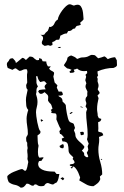

<svg xmlns="http://www.w3.org/2000/svg" viewBox="-20 -876 577 896"><path d="M408 -620Q422 -620 425.5 -616Q429 -612 438 -604Q446 -606 453 -608Q460 -610 467 -613Q472 -611 475.5 -607.5Q479 -604 483 -600Q500 -608 517 -609L525 -595L526 -571Q524 -566 519.5 -563.5Q515 -561 510 -559Q473 -559 435 -543Q435 -539 435.5 -533.5Q436 -528 438 -525L433 -516L436 -508Q434 -497 437 -490.5Q440 -484 440 -475Q440 -473 438.5 -467.5Q437 -462 436 -460Q437 -455 441 -451Q445 -447 445 -441L435 -430L440 -418Q437 -405 435 -392.5Q433 -380 433 -367Q433 -359 434.5 -351.5Q436 -344 436 -336L441 -325L453 -321Q451 -313 448 -310.5Q445 -308 438 -306L439 -276L438 -263Q443 -260 446.5 -259.5Q450 -259 453 -258Q456 -257 458 -254.5Q460 -252 462 -245Q457 -242 452 -240.5Q447 -239 442 -237L443 -224Q443 -213 441 -201.5Q439 -190 439 -179Q439 -150 448 -120Q457 -90 457 -62L446 -52L448 -40Q444 -28 435 -20.5Q426 -13 416 -7Q396 -7 381.5 -16Q367 -25 350 -34L354 -48Q352 -52 349 -61Q346 -70 341.5 -78Q337 -86 331.5 -92.5Q326 -99 321 -99L317 -91L314 -90L309 -95H311L319 -99L306 -103V-108Q311 -110 317.5 -110.5Q324 -111 328 -117Q328 -122 325 -126.5Q322 -131 319 -134L322 -142Q315 -148 307.5 -156Q300 -164 300 -174Q300 -190 296.5 -203Q293 -216 273 -216L271 -217L268 -229L280 -235Q275 -238 270.5 -244.5Q266 -251 260 -251L257 -264L264 -273Q257 -284 252.5 -296Q248 -308 243 -319Q243 -323 243.5 -326Q244 -329 244 -333Q244 -347 236.5 -347Q229 -347 219 -349L221 -357L217 -363L225 -369Q222 -379 220.5 -383.5Q219 -388 216.5 -391Q214 -394 211 -396.5Q208 -399 204 -407Q205 -412 205 -423Q205 -431 199.5 -435.5Q194 -440 188 -446Q184 -443 180 -440.5Q176 -438 171 -438Q166 -438 163.5 -441.5Q161 -445 158 -449L163 -456Q179 -459 193 -459L188 -470Q188 -475 191 -479Q194 -483 198 -486L189 -496L183 -497L168 -493Q157 -504 155 -520H148Q151 -507 150 -496Q149 -485 157 -473Q152 -466 151 -462Q150 -458 150 -454.5Q150 -451 150 -447Q150 -443 148 -437Q151 -428 153 -419Q155 -410 155 -400Q155 -388 151.5 -375.5Q148 -363 148 -352Q148 -347 149.5 -333.5Q151 -320 154 -305.5Q157 -291 160.5 -279Q164 -267 168 -265L169 -260Q169 -254 164 -250.5Q159 -247 155 -244Q156 -232 156 -219.5Q156 -207 160 -196Q157 -182 157 -167Q157 -160 158 -152.5Q159 -145 164 -140L179 -142L184 -140Q177 -133 174 -126L162 -124Q161 -122 159.5 -118Q158 -114 158 -112Q158 -99 166.5 -91.5Q175 -84 187 -80.5Q199 -77 212.5 -76Q226 -75 235 -75L244 -64H257Q255 -54 253 -44Q251 -34 245 -25Q240 -23 236 -20.5Q232 -18 228 -15Q222 -15 216 -17.5Q210 -20 204 -22Q193 -22 186 -9Q178 -7 172 -7Q159 -7 152 -14L143 -16L135 -9Q127 -9 120.5 -14Q114 -19 106 -19L103 -18Q98 -10 92 -5Q86 0 77 0Q64 -11 49 -13.5Q34 -16 21 -26Q14 -40 14 -52Q14 -56 23 -62.5Q32 -69 44 -74Q56 -79 67 -83Q78 -87 82 -87Q87 -87 90 -83Q93 -79 98 -79Q101 -79 103.5 -84.5Q106 -90 107.5 -97Q109 -104 110 -110.5Q111 -117 112 -120L108 -134Q109 -138 109 -146Q109 -156 107.5 -165.5Q106 -175 109 -185Q106 -199 107 -210Q103 -214 102.5 -220Q102 -226 102 -231Q102 -237 106 -241.5Q110 -246 110 -252Q110 -270 107 -287.5Q104 -305 104 -323Q104 -331 106.5 -343Q109 -355 112 -363Q104 -371 102.5 -384Q101 -397 101 -408Q101 -421 104 -433Q107 -445 109 -457Q104 -462 103 -467.5Q102 -473 102 -479L107 -491Q107 -505 106 -516Q105 -527 108 -541L106 -552L99 -553Q91 -553 85.5 -549.5Q80 -546 72 -545Q67 -547 63 -550.5Q59 -554 54 -557Q47 -557 38 -550L16 -559Q12 -569 12 -576Q12 -580 14 -584Q22 -592 24 -598Q26 -604 40 -604Q44 -599 49 -594Q54 -589 54 -582Q62 -587 69 -593.5Q76 -600 84 -606Q89 -606 93 -603Q97 -600 101 -596L118 -612Q132 -612 136.5 -606.5Q141 -601 152 -595L162 -596L163 -605L174 -601L179 -590L196 -589Q196 -577 204 -566H217L209 -556Q213 -549 220 -546Q227 -543 232 -538Q233 -533 231.5 -528.5Q230 -524 229 -519Q231 -512 232 -505Q233 -498 235 -491L248 -478L245 -467L254 -448L261 -449L269 -448Q270 -446 272 -441Q274 -436 273 -434Q269 -430 263.5 -430Q258 -430 253 -430Q253 -427 256 -425.5Q259 -424 262.5 -422Q266 -420 269 -415.5Q272 -411 272 -402Q276 -398 280.5 -394Q285 -390 287 -385Q287 -379 288.5 -368.5Q290 -358 292 -346.5Q294 -335 297 -324.5Q300 -314 303 -310Q307 -305 313 -303.5Q319 -302 324 -298Q326 -293 327 -288.5Q328 -284 330 -279L325 -268L331 -253Q331 -240 336 -232Q341 -224 348 -217.5Q355 -211 362 -205Q369 -199 374 -191Q373 -186 369.5 -181.5Q366 -177 362 -174Q365 -169 367 -167.5Q369 -166 370.5 -164.5Q372 -163 372.5 -160Q373 -157 373 -151Q376 -148 379.5 -145Q383 -142 388 -142L392 -146L385 -163Q392 -175 392 -178Q392 -181 389 -193L394 -206Q391 -211 389.5 -216Q388 -221 386 -226Q389 -235 389 -246Q389 -272 385.5 -299Q382 -326 382 -352Q382 -354 384 -359.5Q386 -365 387 -367L379 -380Q380 -382 381.5 -386Q383 -390 383 -392Q383 -397 381 -401.5Q379 -406 379 -411Q379 -419 384 -424Q389 -429 387 -437L388 -449Q386 -454 382.5 -460.5Q379 -467 379 -472Q379 -479 383 -487L378 -502L382 -518L379 -527L387 -535L386 -545Q381 -544 372 -544Q353 -544 340 -556Q336 -554 332.5 -553Q329 -552 324 -551L328 -541Q324 -537 318 -536.5Q312 -536 307 -536L304 -542L314 -550Q306 -555 293 -557Q289 -561 285 -564Q281 -567 278 -572Q283 -580 288.5 -588Q294 -596 295 -607Q304 -616 313 -617Q319 -614 325.5 -611.5Q332 -609 336 -604L341 -601Q346 -603 352 -605.5Q358 -608 364 -608Q383 -608 393.5 -614Q404 -620 408 -620ZM258 -195 271 -203 276 -202 278 -194 276 -185 272 -184Q267 -184 262.5 -186.5Q258 -189 258 -195ZM354 -260 365 -261 370 -260 372 -249 362 -245 357 -246ZM262 -44 273 -49 280 -42 274 -35H273ZM171 -320 182 -314 172 -308 170 -315ZM313 -353 320 -352 310 -344 305 -346V-347ZM249 -655Q255 -657 259 -657H263L262 -652H258Q253 -652 249 -655ZM356 -376V-380L368 -375L367 -374ZM453 -135 457 -131 456 -129 450 -132ZM370 -786Q367 -781 362.5 -777.5Q358 -774 354 -770L357 -760Q346 -756 340.5 -755.5Q335 -755 330 -743Q321 -743 316 -737Q311 -731 298 -731L292 -720Q283 -720 276 -716.5Q269 -713 261 -709Q261 -704 259.5 -700Q258 -696 256 -691L242 -690Q233 -681 224 -680L225 -666L214 -662Q208 -665 205 -665Q202 -665 200 -664.5Q198 -664 195.5 -663Q193 -662 188 -662Q184 -664 179.5 -667.5Q175 -671 175 -676Q175 -682 178 -687Q181 -692 181 -698Q181 -704 177.5 -707.5Q174 -711 169 -714L177 -713L186 -714Q192 -724 203 -732Q205 -737 207 -741.5Q209 -746 210 -751L216 -750Q229 -754 234 -766.5Q239 -779 250 -785Q250 -792 256 -804Q262 -816 270.5 -827.5Q279 -839 288.5 -847.5Q298 -856 305 -856Q310 -856 315 -853.5Q320 -851 325 -850Q335 -854 342 -854Q352 -854 357.5 -846Q363 -838 365.5 -827Q368 -816 368.5 -804.5Q369 -793 370 -786Z"/></svg>

Font: ErikasBuero
Style: Regular
Weight: 400
Designer: Peter Wiegel
Foundry: Peter Wiegel
Version: Version 1.006